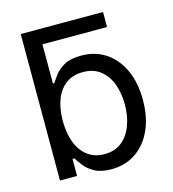

<svg xmlns="http://www.w3.org/2000/svg" viewBox="-110 -819 831 921"><g transform="rotate(-15 306.0 -358.5)"><path d="M122.6 -652.8 77.1 -727.5H485.8V-652.8ZM330.6 11.7Q278.8 11.7 247.1 -6.1Q215.3 -23.9 198.2 -46.6Q181.2 -69.3 171.9 -84.5H162.1V0H77.1V-727.5H165V-458.5H171.9Q181.2 -473.1 197.8 -495.4Q214.4 -517.6 245.6 -535.2Q276.9 -552.7 330.1 -552.7Q398.4 -552.7 450.4 -518.6Q502.4 -484.4 532 -421.1Q561.5 -357.9 561.5 -271.5Q561.5 -184.6 532.2 -121.1Q502.9 -57.6 450.9 -22.9Q398.9 11.7 330.6 11.7ZM317.4 -66.9Q368.7 -66.9 403.1 -94.5Q437.5 -122.1 454.8 -168.7Q472.2 -215.3 472.2 -272.5Q472.2 -329.1 455.1 -374.8Q438 -420.4 403.6 -447.3Q369.1 -474.1 317.4 -474.1Q267.1 -474.1 232.9 -448.7Q198.7 -423.3 181.4 -378.2Q164.1 -333 164.1 -272.5Q164.1 -211.9 181.6 -165.5Q199.2 -119.1 233.6 -93Q268.1 -66.9 317.4 -66.9Z"/></g></svg>

Font: Adwaita Sans
Style: Regular
Weight: 400
Designer: Rasmus Andersson
Foundry: rsms
Version: Version 4.001;git-9221beed3